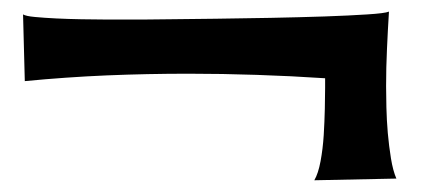

<svg xmlns="http://www.w3.org/2000/svg" viewBox="-20 -389 729 329"><path d="M646.5 -369.1Q644.5 -336.9 643.1 -305.2Q641.6 -273.4 641.6 -241.2Q641.6 -226.6 642.1 -205.1Q642.6 -183.6 644.5 -161.1Q646.5 -138.7 649.9 -117.7Q653.3 -96.7 659.2 -83L518.6 -80.1Q525.4 -91.8 529.3 -112.8Q533.2 -133.8 534.7 -157.2Q536.1 -180.7 536.6 -202.6Q537.1 -224.6 537.1 -238.3V-254.9Q478.5 -258.8 419.9 -260.7Q361.3 -262.7 302.7 -262.7Q232.4 -262.7 162.6 -259.8Q92.8 -256.8 22.5 -250L19.5 -364.3Q24.4 -361.3 40 -359.9Q55.7 -358.4 76.2 -357.4Q96.7 -356.4 119.6 -356Q142.6 -355.5 163.6 -355.5Q184.6 -355.5 201.2 -355.5Q217.8 -355.5 224.6 -355.5Q236.3 -355.5 270.5 -356Q304.7 -356.4 349.6 -356.9Q394.5 -357.4 443.8 -358.4Q493.2 -359.4 536.1 -360.8Q579.1 -362.3 609.4 -364.3Q639.6 -366.2 646.5 -369.1Z"/></svg>

Font: Cherry Cream Soda
Style: Regular
Weight: 400
Designer: Font Diner, Inc
Foundry: Font Diner, Inc
Version: Version 1.001